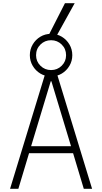

<svg xmlns="http://www.w3.org/2000/svg" viewBox="-20 -1183 640 1203"><path d="M43 0 266 -730H334L557 0H505L438 -223H162L95 0ZM175 -267H425L302 -674H298ZM300 -704Q263 -704 233 -722Q203 -740 185 -770.5Q167 -801 167 -837Q167 -874 185 -904.5Q203 -935 233 -953Q263 -971 300 -971Q337 -971 367 -953Q397 -935 415 -904.5Q433 -874 433 -837Q433 -801 415 -770.5Q397 -740 367 -722Q337 -704 300 -704ZM300 -744Q339 -744 366.5 -771Q394 -798 394 -837Q394 -877 366.5 -904Q339 -931 300 -931Q261 -931 233.5 -904Q206 -877 206 -837Q206 -798 233.5 -771Q261 -744 300 -744ZM326 -943H275L387 -1163H448Z"/></svg>

Font: M PLUS Code Latin 60 Light
Style: Regular
Weight: 300
Width: 7
Monospace: yes
Designer: Coji Morishita
Foundry: UNDERFOREST DESIGN
Version: Version 1.005; ttfautohint (v1.8.3)